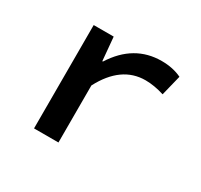

<svg xmlns="http://www.w3.org/2000/svg" viewBox="-113 -647 826 790"><g transform="rotate(30 300.0 -251.5)"><path d="M130 0V-491H225L235 -380H238Q316 -503 447 -503Q501 -503 542 -483L518 -386Q470 -401 429 -401Q314 -401 246 -271V0Z"/></g></svg>

Font: TypoPRO Source Code Pro
Style: Regular
Weight: 600
Monospace: yes
Designer: Paul D. Hunt, Teo Tuominen
Foundry: Adobe Systems Incorporated
Version: Version 2.010;PS 1.0;hotconv 1.0.84;makeotf.lib2.5.63406